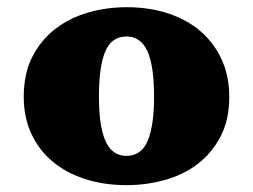

<svg xmlns="http://www.w3.org/2000/svg" viewBox="-20 -511 713 541"><path d="M626 -238.3Q626 -172.9 601.3 -126Q576.7 -79.1 536.4 -48.6Q496.1 -18.1 443.8 -3.7Q391.6 10.7 336.9 10.7Q272.9 10.7 219.5 -6.6Q166 -23.9 127.7 -56.2Q89.4 -88.4 68.1 -134.5Q46.9 -180.7 46.9 -238.3Q46.9 -304.2 71.5 -351.8Q96.2 -399.4 137 -430.4Q177.7 -461.4 229.7 -476.1Q281.7 -490.7 336.9 -490.7Q400.9 -490.7 454.1 -473.1Q507.3 -455.6 545.4 -422.6Q583.5 -389.6 604.7 -343Q626 -296.4 626 -238.3ZM258.8 -238.8Q258.8 -153.8 277.6 -112.8Q296.4 -71.8 336.4 -71.8Q378.4 -71.8 396.2 -114.5Q414.1 -157.2 414.1 -238.8Q414.1 -325.7 395.3 -366.9Q376.5 -408.2 336.4 -408.2Q294.9 -408.2 276.9 -366.7Q258.8 -325.2 258.8 -238.8Z"/></svg>

Font: Tienne Black
Style: Regular
Weight: 900
Designer: vernon adams
Foundry: vernon adams
Version: Version 001.001